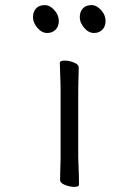

<svg xmlns="http://www.w3.org/2000/svg" viewBox="-20 -721 540 751"><path d="M348 -592Q326 -592 309 -612.5Q292 -633 292 -653Q292 -675 304 -688Q316 -701 338 -701Q358 -701 375.5 -681.5Q393 -662 393 -639Q393 -618 380.5 -605Q368 -592 348 -592ZM165 -592Q143 -592 126 -612.5Q109 -633 109 -653Q109 -675 121 -688Q133 -701 155 -701Q175 -701 192.5 -681.5Q210 -662 210 -639Q210 -618 197.5 -605Q185 -592 165 -592ZM217 -368Q217 -378 216.5 -399Q216 -420 215 -442Q214 -464 214 -475Q214 -484 233 -484Q250 -484 269 -476.5Q288 -469 288 -457Q288 -449 287.5 -432.5Q287 -416 286.5 -398Q286 -380 286 -368V-105Q286 -99 287 -78Q288 -57 288.5 -34Q289 -11 289 1Q289 10 270 10Q254 10 234.5 2.5Q215 -5 215 -17Q215 -25 215.5 -43.5Q216 -62 216.5 -80Q217 -98 217 -105Z"/></svg>

Font: Moon Stars Kai T HW
Style: Regular
Weight: 400
Designer: GuiWonder
Version: Version 1.101